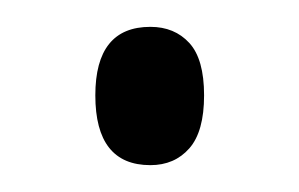

<svg xmlns="http://www.w3.org/2000/svg" viewBox="-20 -428 223 143"><path d="M51 -357Q51 -408 92 -408Q110 -408 121 -396Q132 -384 132 -357Q132 -330 121 -317.5Q110 -305 92 -305Q51 -305 51 -357Z"/></svg>

Font: Noto Serif CondLight
Style: Regular
Weight: 300
Width: 3
Designer: Monotype Design Team
Foundry: Monotype Imaging Inc.
Version: Version 1.001